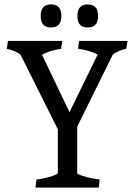

<svg xmlns="http://www.w3.org/2000/svg" viewBox="-20 -853 610 873"><path d="M141 0 146 -37Q208 -44 243 -64V-265L73 -605Q49 -623 11 -631L16 -667H263Q259 -643 258 -631Q206 -624 171 -604L296 -343L424 -605Q386 -625 335 -631Q336 -643 340 -667H560L554 -631Q518 -624 493 -605L331 -277V-64Q365 -45 433 -37L429 0ZM259 -780.5Q259 -728 212 -728Q165 -728 165 -780.5Q165 -833 212 -833Q259 -833 259 -780.5ZM378 -728Q332 -728 332 -780.5Q332 -833 378 -833Q426 -833 426 -780.5Q426 -728 378 -728Z"/></svg>

Font: Caladea
Style: Regular
Weight: 400
Designer: Carolina Giovagnoli and Andres Torresi
Foundry: Carolina Giovagnoli and Andres Torresi
Version: Version 1.002